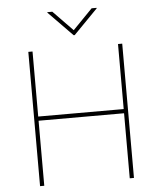

<svg xmlns="http://www.w3.org/2000/svg" viewBox="-61 -984 858 1036"><g transform="rotate(-5 368.0 -466.0)"><path d="M113.6 0V-727.3H136.4V-375H599.4V-727.3H622.2V0H599.4V-352.3H136.4V0ZM261.4 -931.8 367.9 -822.4 474.4 -931.8H501.4V-929L370.7 -795.5H365.1L234.4 -929V-931.8Z"/></g></svg>

Font: Inter Thin BETA
Style: Regular
Weight: 100
Designer: Rasmus Andersson
Foundry: rsms
Version: Version 3.011;git-f93a4a705